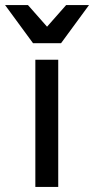

<svg xmlns="http://www.w3.org/2000/svg" viewBox="-56 -735 370 755"><path d="M83 -500H173V0H83ZM-36 -715H54L129 -630L204 -715H294L184 -565H74Z"/></svg>

Font: PT Root UI Medium
Style: Regular
Weight: 500
Designer: Vitaly Kuzmin
Foundry: ParaType Ltd.
Version: Version 2.001G